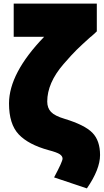

<svg xmlns="http://www.w3.org/2000/svg" viewBox="-20 -819 575 1065"><path d="M535 41Q535 120 462 226L280 165Q327 77 327 61Q327 47 311.5 36.5Q296 26 250 14Q137 -17 83.5 -74Q30 -131 30 -245Q30 -413 225 -615H56V-799H517V-645Q512 -640 500.5 -629.5Q489 -619 483 -614V-615Q432 -569 405 -542.5Q378 -516 332.5 -463.5Q287 -411 264.5 -359Q242 -307 242 -256Q242 -220 263 -198Q284 -176 338 -160Q450 -126 492.5 -82.5Q535 -39 535 41Z"/></svg>

Font: Repo
Style: ExtraBlack
Weight: 1000
Designer: Stefan Peev
Foundry: Context Ltd
Version: Version 001.000